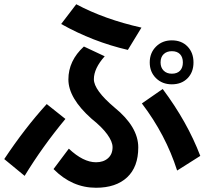

<svg xmlns="http://www.w3.org/2000/svg" viewBox="-23 -748 963 904"><path d="M579 -513Q415 -551 265 -635L336 -728Q469 -657 643 -618ZM786 -351Q741 -351 711.5 -380Q682 -409 682 -454Q682 -499 711.5 -528.5Q741 -558 786 -558Q832 -558 860 -529Q888 -500 888 -454Q888 -408 860 -379.5Q832 -351 786 -351ZM301 -48Q369 16 429 16Q464 16 485.5 -3Q507 -22 507 -55Q507 -81 482 -115.5Q457 -150 408 -189Q299 -286 299 -374Q299 -462 372 -529L470 -483Q419 -426 419 -375Q419 -324 516 -242Q628 -151 628 -54Q628 38 575.5 87Q523 136 429 136Q316 136 229 48ZM838 -454Q838 -479 824.5 -493Q811 -507 786 -507Q762 -507 747.5 -493Q733 -479 733 -454Q733 -430 747.5 -415.5Q762 -401 786 -401Q811 -401 824.5 -415Q838 -429 838 -454ZM811 55Q757 -114 645 -261L743 -329Q859 -174 920 -14ZM285 -188Q177 -58 93 80L-3 1Q94 -145 197 -258Z"/></svg>

Font: LINE Seed Sans KR Bold
Style: Regular
Weight: 700
Designer: LINE BX Design & Sandoll Inc & Dalton Maag Ltd
Foundry: Sandoll Inc.
Version: Version 1.000